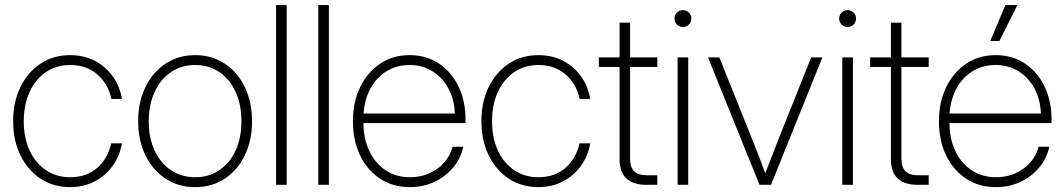

<svg xmlns="http://www.w3.org/2000/svg" viewBox="-20 -748 4307 777"><path d="M264.2 9.3Q195.8 9.3 143.8 -25.1Q91.8 -59.6 62.5 -119.9Q33.2 -180.2 33.2 -257.3Q33.2 -335 62.5 -395.3Q91.8 -455.6 143.8 -490.2Q195.8 -524.9 264.2 -524.9Q345.7 -524.9 402.8 -475.6Q460 -426.3 473.6 -347.7H430.7Q417.5 -409.7 373.3 -447.3Q329.1 -484.9 264.2 -484.9Q208 -484.9 165.8 -456.1Q123.5 -427.2 99.9 -376Q76.2 -324.7 76.2 -257.3Q76.2 -190.4 99.6 -139.4Q123 -88.4 165.5 -59.6Q208 -30.8 264.2 -30.8Q329.6 -30.8 372.8 -68.1Q416 -105.5 430.2 -168H473.6Q464.4 -115.7 435.3 -75.9Q406.2 -36.1 362.3 -13.4Q318.4 9.3 264.2 9.3Z M770 9.3Q701.7 9.3 649.7 -25.1Q597.7 -59.6 568.4 -119.9Q539.1 -180.2 539.1 -257.3Q539.1 -335 568.4 -395.3Q597.7 -455.6 649.7 -490.2Q701.7 -524.9 770 -524.9Q837.9 -524.9 889.9 -490.2Q941.9 -455.6 970.9 -395.3Q1000 -335 1000 -257.3Q1000 -180.2 970.9 -119.9Q941.9 -59.6 889.9 -25.1Q837.9 9.3 770 9.3ZM770 -30.8Q825.7 -30.8 867.9 -59.6Q910.2 -88.4 933.6 -139.4Q957 -190.4 957 -257.3Q957 -324.7 933.6 -376Q910.2 -427.2 867.9 -456.1Q825.7 -484.9 770 -484.9Q713.9 -484.9 671.6 -456.1Q629.4 -427.2 605.7 -376Q582 -324.7 582 -257.3Q582 -190.4 605.5 -139.4Q628.9 -88.4 671.4 -59.6Q713.9 -30.8 770 -30.8Z M1140.1 -727.5V0H1097.2V-727.5Z M1311 -727.5V0H1268.1V-727.5Z M1639.2 9.3Q1569.3 9.3 1517.3 -25.4Q1465.3 -60.1 1436.8 -120.1Q1408.2 -180.2 1408.2 -257.3Q1408.2 -335 1437.5 -395.3Q1466.8 -455.6 1518.3 -490.2Q1569.8 -524.9 1637.2 -524.9Q1705.1 -524.9 1756.1 -491Q1807.1 -457 1835.4 -398.4Q1863.8 -339.8 1863.8 -265.1V-250H1450.7Q1451.2 -185.5 1474.9 -136.2Q1498.5 -86.9 1540.8 -58.8Q1583 -30.8 1639.2 -30.8Q1701.2 -30.8 1748.8 -64.5Q1796.4 -98.1 1811.5 -154.3H1855Q1843.8 -105 1812.5 -68.4Q1781.2 -31.7 1736.3 -11.2Q1691.4 9.3 1639.2 9.3ZM1451.2 -288.6H1820.8Q1818.4 -346.7 1794.2 -390.9Q1770 -435.1 1729.5 -460Q1689 -484.9 1637.2 -484.9Q1585.4 -484.9 1544.9 -460.2Q1504.4 -435.5 1480 -391.4Q1455.6 -347.2 1451.2 -288.6Z M2159.2 9.3Q2090.8 9.3 2038.8 -25.1Q1986.8 -59.6 1957.5 -119.9Q1928.2 -180.2 1928.2 -257.3Q1928.2 -335 1957.5 -395.3Q1986.8 -455.6 2038.8 -490.2Q2090.8 -524.9 2159.2 -524.9Q2240.7 -524.9 2297.9 -475.6Q2355 -426.3 2368.7 -347.7H2325.7Q2312.5 -409.7 2268.3 -447.3Q2224.1 -484.9 2159.2 -484.9Q2103 -484.9 2060.8 -456.1Q2018.6 -427.2 1994.9 -376Q1971.2 -324.7 1971.2 -257.3Q1971.2 -190.4 1994.6 -139.4Q2018.1 -88.4 2060.5 -59.6Q2103 -30.8 2159.2 -30.8Q2224.6 -30.8 2267.8 -68.1Q2311 -105.5 2325.2 -168H2368.7Q2359.4 -115.7 2330.3 -75.9Q2301.3 -36.1 2257.3 -13.4Q2213.4 9.3 2159.2 9.3Z M2640.1 -515.6V-477.1H2529.8V-106.9Q2529.8 -71.3 2546.1 -54.9Q2562.5 -38.6 2599.1 -38.6H2640.1V0H2596.2Q2487.3 0 2487.3 -104V-477.1H2403.3V-515.6H2487.3V-656.2H2529.8V-515.6Z M2722.2 0V-515.6H2765.1V0ZM2743.7 -638.7Q2729.5 -638.7 2719.5 -648.7Q2709.5 -658.7 2709.5 -672.9Q2709.5 -687 2719.5 -697Q2729.5 -707 2743.7 -707Q2757.8 -707 2767.8 -697Q2777.8 -687 2777.8 -672.9Q2777.8 -658.7 2767.8 -648.7Q2757.8 -638.7 2743.7 -638.7Z M3053.7 0 2845.2 -515.6H2891.1L3024.9 -182.1Q3038.6 -148.9 3051.5 -114.7Q3064.5 -80.6 3077.1 -46.9Q3090.3 -80.6 3103.3 -114.7Q3116.2 -148.9 3129.4 -182.1L3262.7 -515.6H3308.1L3100.1 0Z M3388.7 0V-515.6H3431.6V0ZM3410.2 -638.7Q3396 -638.7 3386 -648.7Q3376 -658.7 3376 -672.9Q3376 -687 3386 -697Q3396 -707 3410.2 -707Q3424.3 -707 3434.3 -697Q3444.3 -687 3444.3 -672.9Q3444.3 -658.7 3434.3 -648.7Q3424.3 -638.7 3410.2 -638.7Z M3738.3 -515.6V-477.1H3627.9V-106.9Q3627.9 -71.3 3644.3 -54.9Q3660.6 -38.6 3697.3 -38.6H3738.3V0H3694.3Q3585.4 0 3585.4 -104V-477.1H3501.5V-515.6H3585.4V-656.2H3627.9V-515.6Z M4010.7 9.3Q3940.9 9.3 3888.9 -25.4Q3836.9 -60.1 3808.3 -120.1Q3779.8 -180.2 3779.8 -257.3Q3779.8 -335 3809.1 -395.3Q3838.4 -455.6 3889.9 -490.2Q3941.4 -524.9 4008.8 -524.9Q4076.7 -524.9 4127.7 -491Q4178.7 -457 4207 -398.4Q4235.4 -339.8 4235.4 -265.1V-250H3822.3Q3822.8 -185.5 3846.4 -136.2Q3870.1 -86.9 3912.4 -58.8Q3954.6 -30.8 4010.7 -30.8Q4072.8 -30.8 4120.4 -64.5Q4168 -98.1 4183.1 -154.3H4226.6Q4215.3 -105 4184.1 -68.4Q4152.8 -31.7 4107.9 -11.2Q4063 9.3 4010.7 9.3ZM3822.8 -288.6H4192.4Q4189.9 -346.7 4165.8 -390.9Q4141.6 -435.1 4101.1 -460Q4060.5 -484.9 4008.8 -484.9Q3957 -484.9 3916.5 -460.2Q3876 -435.5 3851.6 -391.4Q3827.1 -347.2 3822.8 -288.6ZM3987.3 -582 4048.8 -727.5H4097.2L4024.4 -582Z"/></svg>

Font: Inter Display ExtraLight
Style: Regular
Weight: 200
Designer: Rasmus Andersson
Foundry: rsms
Version: Version 4.000;git-a52131595